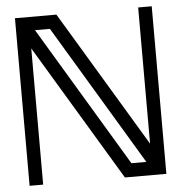

<svg xmlns="http://www.w3.org/2000/svg" viewBox="-50 -729 734 777"><g transform="rotate(-5 317.0 -340.5)"><path d="M518.1 -55.2 176.3 -625.5H115.7L457.5 -55.2ZM594.7 0H426.3L94.2 -553.2V0H39.1V-680.7H207.5L539.6 -127.4V-680.7H594.7Z"/></g></svg>

Font: X Company
Style: Regular
Weight: 400
Designer: GGBotNet
Foundry: GGBotNet
Version: 0.90